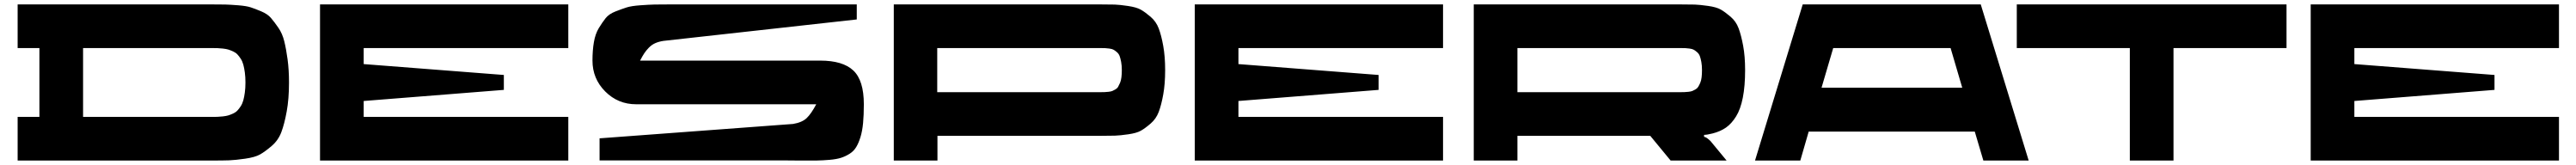

<svg xmlns="http://www.w3.org/2000/svg" viewBox="-20 -720 11552 740"><path d="M926.3 -700.2Q968.8 -700.2 990 -699.7Q1011.2 -699.2 1047.9 -696.3Q1084.5 -693.4 1103.5 -687.3Q1122.6 -681.2 1151.1 -669.2Q1179.7 -657.2 1194.6 -639.9Q1209.5 -622.6 1227.8 -596.2Q1246.1 -569.8 1254.6 -535.2Q1263.2 -500.5 1269.5 -453.9Q1275.9 -407.2 1275.9 -349.6Q1275.9 -276.4 1265.6 -220.2Q1255.4 -164.1 1241.5 -127.2Q1227.5 -90.3 1198 -65.2Q1168.5 -40 1146 -27.3Q1123.5 -14.6 1079.1 -8.3Q1034.7 -2 1007.8 -1Q981 0 926.3 0H59.1V-195.8H156.7V-504.4H59.1V-700.2ZM926.3 -195.8Q943.4 -195.8 954.1 -196Q964.8 -196.3 979.7 -198Q994.6 -199.7 1004.2 -202.6Q1013.7 -205.6 1025.4 -210.9Q1037.1 -216.3 1044.4 -224.1Q1051.8 -231.9 1059.3 -243.4Q1066.9 -254.9 1071 -270Q1075.2 -285.2 1077.9 -305.4Q1080.6 -325.7 1080.6 -350.1Q1080.6 -374.5 1077.9 -394.8Q1075.2 -415 1071 -430.2Q1066.9 -445.3 1059.3 -456.8Q1051.8 -468.3 1044.4 -476.1Q1037.1 -483.9 1025.4 -489.3Q1013.7 -494.6 1004.2 -497.6Q994.6 -500.5 979.7 -502.2Q964.8 -503.9 954.1 -504.2Q943.4 -504.4 926.3 -504.4H352.5V-195.8Z M2528.3 -504.4H1610.8V-432.6L2239.3 -383.8V-316.9L1610.8 -267.1V-195.8H2528.3V0H1415V-700.2H2528.3Z M3657.7 -448.2Q3759.3 -448.2 3806.4 -403.8Q3853.5 -359.4 3853.5 -252.4Q3853.5 -204.1 3850.1 -168.2Q3846.7 -132.3 3838.4 -105.2Q3830.1 -78.1 3819.1 -60.1Q3808.1 -42 3789.6 -30.3Q3771 -18.6 3751 -12.2Q3731 -5.9 3700.4 -3.2Q3669.9 -0.5 3638.9 0Q3607.9 0.5 3564 0Q3524.9 -0.5 3503.9 -0.5H2668.5V-99.6L3536.1 -164.1Q3576.7 -170.9 3597.2 -190.4Q3617.7 -210 3640.1 -252.4H2832.5Q2751 -252.4 2693.8 -309.8Q2636.7 -367.2 2636.7 -448.2Q2636.7 -494.6 2643.1 -531.2Q2649.4 -567.9 2665 -593.8Q2680.7 -619.6 2695.6 -638.4Q2710.4 -657.2 2740 -668.7Q2769.5 -680.2 2790.3 -686.8Q2811 -693.4 2851.3 -696.3Q2891.6 -699.2 2915.3 -699.7Q2939 -700.2 2986.8 -700.2H3821.8V-632.8L2954.6 -536.6Q2933.1 -533.2 2917.5 -526.1Q2901.9 -519 2889.6 -506.3Q2877.4 -493.7 2869.4 -481.7Q2861.3 -469.7 2850.1 -448.2Z M4910.6 -700.2Q4956.1 -700.2 4978.8 -699.5Q5001.5 -698.7 5038.8 -693.1Q5076.2 -687.5 5095.2 -676.8Q5114.3 -666 5139.2 -644.8Q5164.1 -623.5 5175.8 -592.5Q5187.5 -561.5 5196 -514.2Q5204.6 -466.8 5204.6 -405.3Q5204.6 -343.3 5196 -296.1Q5187.5 -249 5175.8 -218Q5164.1 -187 5139.4 -165.8Q5114.7 -144.5 5095.7 -133.8Q5076.7 -123 5039.3 -117.7Q5002 -112.3 4979.2 -111.6Q4956.5 -110.8 4910.6 -110.8H4183.6V0H3987.8V-700.2ZM4912.6 -306.6Q4925.8 -306.6 4932.6 -306.9Q4939.5 -307.1 4950.7 -308.3Q4961.9 -309.6 4967.8 -312Q4973.6 -314.5 4981.7 -319.1Q4989.7 -323.7 4993.9 -331.1Q4998 -338.4 5002.4 -348.6Q5006.8 -358.9 5008.5 -373.3Q5010.3 -387.7 5010.3 -405.8Q5010.3 -426.3 5007.3 -442.1Q5004.4 -458 5000.5 -468.5Q4996.6 -479 4988.3 -486.1Q4980 -493.2 4973.6 -496.8Q4967.3 -500.5 4954.8 -502.2Q4942.4 -503.9 4934.8 -504.2Q4927.2 -504.4 4911.6 -504.4H4182.6V-306.6Z M6450.7 -504.4H5533.2V-432.6L6161.6 -383.8V-316.9L5533.2 -267.1V-195.8H6450.7V0H5337.4V-700.2H6450.7Z M7805.2 -405.8Q7805.2 -334 7794.9 -282Q7784.7 -230 7764.6 -197.8Q7744.6 -165.5 7719.5 -147.9Q7694.3 -130.4 7659.7 -121.6Q7634.3 -115.2 7621.1 -115.2V-106.4Q7631.8 -105.5 7650.4 -86.9L7722.2 0H7471.2L7379.9 -110.8H6784.2V0H6588.4V-700.2H7511.2Q7557.1 -700.2 7579.6 -699.5Q7602.1 -698.7 7639.6 -693.4Q7677.2 -688 7696 -677.2Q7714.8 -666.5 7739.7 -645.3Q7764.6 -624 7776.1 -593Q7787.6 -562 7796.4 -514.6Q7805.2 -467.3 7805.2 -405.8ZM7513.2 -306.6Q7526.4 -306.6 7533.2 -306.9Q7540 -307.1 7551.3 -308.3Q7562.5 -309.6 7568.6 -312Q7574.7 -314.5 7582.8 -319.1Q7590.8 -323.7 7595.2 -331.1Q7599.6 -338.4 7604 -348.6Q7608.4 -358.9 7610.1 -373.3Q7611.8 -387.7 7611.8 -405.8Q7611.8 -426.3 7608.9 -442.1Q7606 -458 7602.1 -468.5Q7598.1 -479 7589.8 -486.1Q7581.5 -493.2 7575.2 -496.8Q7568.8 -500.5 7556.4 -502.2Q7543.9 -503.9 7536.4 -504.2Q7528.8 -504.4 7513.2 -504.4H6784.2V-306.6Z M8873.5 0 8835 -129.9H8090.3L8052.7 0H7849.6L8063.5 -700.2H8861.8L9076.7 0ZM8147.9 -326.7H8778.8L8726.6 -504.4H8200.2Z M10232.9 -700.2V-504.4H9726.1V0H9530.3V-504.4H9023.4V-700.2Z M11454.6 -504.4H10537.1V-432.6L11165.5 -383.8V-316.9L10537.1 -267.1V-195.8H11454.6V0H10341.3V-700.2H11454.6Z"/></svg>

Font: Donpoligrafbum
Style: Bold
Weight: 700
Designer: Sasha Pavljenko
Version: Version 1.002;Fontself Maker 3.5.8